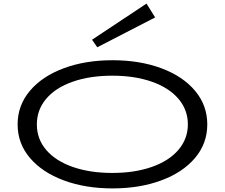

<svg xmlns="http://www.w3.org/2000/svg" viewBox="-20 -1035 1251 1068"><path d="M78 -343Q78 -449 146.5 -530Q215 -611 335 -655.5Q455 -700 606 -700Q757 -700 877 -655.5Q997 -611 1065 -530Q1133 -449 1133 -343Q1133 -237 1065 -156.5Q997 -76 877 -31.5Q757 13 606 13Q455 13 335 -31.5Q215 -76 146.5 -156.5Q78 -237 78 -343ZM1025 -343Q1025 -424 972.5 -485.5Q920 -547 824.5 -580.5Q729 -614 605 -614Q480 -614 384.5 -580.5Q289 -547 237 -485.5Q185 -424 185 -343Q185 -262 237 -201Q289 -140 384.5 -106.5Q480 -73 605 -73Q729 -73 824.5 -106.5Q920 -140 972.5 -201.5Q1025 -263 1025 -343ZM521 -772 843 -938 795 -1015 492 -814Z"/></svg>

Font: BioRhyme Expanded
Style: Regular
Weight: 400
Width: 7
Designer: Aoife Mooney
Foundry: Aoife Mooney Type
Version: Version 1.001